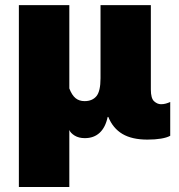

<svg xmlns="http://www.w3.org/2000/svg" viewBox="-20 -537 709 760"><path d="M54.7 203.1H254.4V-22.5Q259.3 -10.3 275.6 -0.2Q292 9.8 315.9 9.8Q351.6 9.8 374.5 -11.5Q397.5 -32.7 406.2 -74.2H408.7Q426.8 -29.3 464.6 -6.8Q502.4 15.6 563.5 15.6Q594.2 15.6 617.4 11.7Q640.6 7.8 653.8 0.5V-133.3Q645 -129.4 636.5 -127Q627.9 -124.5 617.2 -124.5Q603 -124.5 590.1 -136Q577.1 -147.5 577.1 -182.6V-516.6H377.9V-227.5Q377.9 -175.8 361.6 -156.2Q345.2 -136.7 314.9 -136.7Q293.5 -136.7 279.1 -148.4Q264.6 -160.2 254.4 -187V-516.6H54.7Z"/></svg>

Font: Roboto Flex
Style: Optical Size 14.0 Weight 1000 Grade 0.00 Width 100 Slant 0.00 Parametric Thick Stroke 96 Parametric Thin Stroke 79 Parametric Counter Width 468 Parametric Uppercase Height 712 Parametric Lowercase Height 514 Parametric Ascender Height 750 Parametric Descender Depth -203.00 Parametric Figure Height 738
Weight: 1000
Designer: Berlow after Robertson
Foundry: Google
Version: Version 3.000